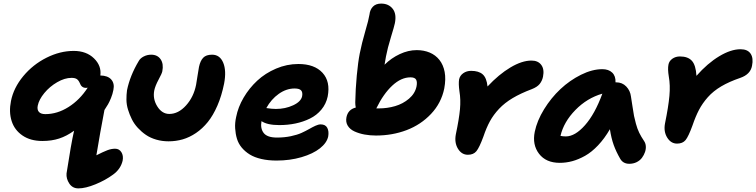

<svg xmlns="http://www.w3.org/2000/svg" viewBox="-20 -834 4206 1068"><path d="M416 213.9Q383.3 213.9 365.5 187Q347.7 160.2 350.1 130.9Q375.5 -35.2 392.1 -106.9Q351.1 -77.1 309.3 -63.5Q267.6 -49.8 215.8 -49.8Q149.4 -49.8 105 -80.3Q60.5 -110.8 44.7 -160.9Q28.8 -210.9 41 -272Q55.7 -345.7 109.4 -410.4Q163.1 -475.1 238.5 -512.9Q314 -550.8 390.1 -550.8Q460.4 -550.8 502.9 -509.3Q545.4 -467.8 538.1 -414.1Q579.6 -413.6 598.9 -391.6Q618.2 -369.6 610.8 -334Q606.4 -310.5 597.4 -288.6Q588.4 -266.6 580.8 -253.7Q573.2 -240.7 561 -222.2Q537.1 -98.1 516.1 29.8Q554.7 10.3 577.1 1.7Q599.6 -6.8 620.1 -6.8Q643.1 -6.8 655.3 12.7Q667.5 32.2 662.1 60.1Q650.9 106.9 608.9 137.2Q566.4 168.5 511 191.2Q455.6 213.9 416 213.9ZM189.9 -246.1Q185.5 -223.6 196.5 -211.4Q207.5 -199.2 231.9 -199.2Q298.8 -199.2 361.3 -238.8Q423.8 -278.3 467.8 -346.2Q464.8 -345.2 458 -345.2Q433.1 -345.2 423.8 -372.1Q417 -387.7 407 -394.3Q397 -400.9 377.9 -400.9Q339.8 -400.9 298.1 -376.7Q256.3 -352.5 226.6 -316.4Q196.8 -280.3 189.9 -246.1Z M917.5 -47.9Q881.3 -47.9 848.9 -57.4Q816.4 -66.9 792 -83.5Q767.6 -100.1 746.8 -122.6Q726.1 -145 713.4 -170.7Q700.7 -196.3 692.1 -224.1Q683.6 -252 683.3 -279.3Q683.1 -306.6 686.5 -332Q703.1 -413.1 751.5 -494.1Q759.8 -509.8 779.3 -519.8Q798.8 -529.8 820.8 -529.8Q856 -529.8 873.5 -504.2Q891.1 -478.5 882.8 -437Q880.4 -424.8 861.8 -390.6Q843.3 -356.4 837.9 -330.1Q829.1 -283.2 855.2 -241.7Q881.3 -200.2 921.9 -200.2Q972.2 -200.2 1014.9 -247.6Q1057.6 -294.9 1070.8 -362.8Q1075.2 -385.3 1079.3 -415.8Q1083.5 -446.3 1086.9 -461.9Q1094.2 -496.1 1110.4 -512.9Q1126.5 -529.8 1159.7 -529.8Q1203.1 -529.8 1221.7 -485.1Q1240.2 -440.4 1226.6 -369.1Q1212.9 -300.8 1189.2 -246.3Q1165.5 -191.9 1136 -155.3Q1106.4 -118.7 1070.3 -94.2Q1034.2 -69.8 996.3 -58.8Q958.5 -47.9 917.5 -47.9Z M1518.6 59.1Q1471.7 59.1 1433.6 50.3Q1395.5 41.5 1369.4 25.4Q1343.3 9.3 1324.7 -12.9Q1306.2 -35.2 1298.1 -62Q1290 -88.9 1288.1 -119.6Q1286.1 -150.4 1293.5 -183.1Q1304.2 -238.3 1335.2 -291Q1366.2 -343.8 1410.9 -385.3Q1455.6 -426.8 1515.6 -452.4Q1575.7 -478 1639.6 -478Q1729 -478 1773.9 -429.2Q1818.8 -380.4 1802.7 -296.9Q1793.9 -255.9 1767.8 -224.4Q1741.7 -192.9 1704.3 -174.6Q1667 -156.2 1624 -147.2Q1581.1 -138.2 1533.7 -138.2Q1466.3 -138.2 1434.6 -160.2Q1427.2 -119.1 1447 -94Q1466.8 -68.8 1520.5 -68.8Q1562 -68.8 1597.9 -76.4Q1633.8 -84 1657.2 -94.7Q1680.7 -105.5 1699.5 -116.2Q1718.3 -127 1734.6 -134.5Q1751 -142.1 1763.7 -142.1Q1790.5 -142.1 1800.5 -122.8Q1810.5 -103.5 1805.7 -75.2Q1798.3 -39.6 1759.8 -9Q1721.2 21.5 1657.2 40.3Q1593.3 59.1 1518.6 59.1ZM1618.7 -341.8Q1572.8 -341.8 1530.5 -311.8Q1488.3 -281.7 1461.4 -232.9Q1492.2 -228 1514.6 -228Q1566.9 -228 1610.6 -248.3Q1654.3 -268.6 1660.6 -298.8Q1664.6 -320.8 1654.8 -331.3Q1645 -341.8 1618.7 -341.8Z M2071.3 -80.1Q2038.1 -80.1 2007.8 -85.7Q1977.5 -91.3 1952.1 -102.8Q1926.8 -114.3 1914.3 -134.8Q1901.9 -155.3 1907.2 -182.1Q1916 -225.1 1959 -235.8Q1956.1 -249 1956.1 -264.2Q1957.5 -338.9 1964.6 -414.1Q1971.7 -489.3 1981 -536.1Q1992.7 -594.7 2011.7 -659.7Q2030.8 -724.6 2035.2 -752.9Q2038.1 -780.3 2054.4 -797.1Q2070.8 -814 2100.1 -814Q2141.6 -814 2164.3 -785.2Q2187 -756.3 2176.3 -704.1Q2172.9 -687 2154.3 -626.5Q2135.7 -565.9 2127 -520Q2119.1 -475.6 2119.1 -474.1Q2156.7 -511.2 2203.9 -533.2Q2251 -555.2 2297.9 -555.2Q2337.9 -555.2 2370.4 -541.5Q2402.8 -527.8 2424.3 -500.7Q2445.8 -473.6 2453.4 -433.8Q2460.9 -394 2451.2 -341.8Q2434.6 -260.7 2377.7 -200.4Q2320.8 -140.1 2241.5 -110.1Q2162.1 -80.1 2071.3 -80.1ZM2074.2 -232.9 2073.2 -231H2086.9Q2134.3 -231 2177.7 -243.7Q2221.2 -256.3 2254.9 -284.9Q2288.6 -313.5 2296.9 -353Q2301.8 -377.9 2294.7 -390.9Q2287.6 -403.8 2263.2 -403.8Q2211.4 -403.8 2162.1 -357.9Q2112.8 -312 2074.2 -232.9Z M2582.5 26.9Q2547.9 26.9 2527.3 -6.8Q2506.8 -40.5 2515.6 -86.9Q2533.7 -172.9 2538.6 -226.3Q2543.5 -279.8 2535.6 -326.2Q2529.8 -368.2 2533.7 -392.1Q2538.1 -413.6 2556.9 -426.8Q2575.7 -439.9 2600.6 -439.9Q2643.1 -439.9 2665 -420.4Q2687 -400.9 2691.9 -353Q2754.9 -420.4 2819.1 -458.7Q2883.3 -497.1 2936.5 -497.1Q2972.7 -497.1 2990.7 -473.1Q3008.8 -449.2 3000.5 -407.2Q2995.6 -383.8 2981.7 -366.7Q2967.8 -349.6 2937.5 -337.9Q2875.5 -314.5 2831.3 -288.1Q2787.1 -261.7 2756.1 -228.8Q2725.1 -195.8 2705.3 -159.7Q2685.5 -123.5 2668.9 -74.2Q2646.5 -13.2 2630.1 6.8Q2613.8 26.9 2582.5 26.9Z M3093.8 71.8Q3017.1 71.8 2978.5 21.5Q2939.9 -28.8 2954.6 -101.1Q2967.3 -162.6 3006.3 -226.1Q3045.4 -289.6 3097.4 -338.4Q3149.4 -387.2 3211.9 -418.2Q3274.4 -449.2 3330.6 -449.2Q3365.2 -449.2 3385.3 -430.2Q3405.3 -411.1 3403.8 -376H3407.7Q3441.4 -376 3463.6 -352.8Q3485.8 -329.6 3489.7 -296.9Q3492.2 -283.2 3498 -243.4Q3503.9 -203.6 3506.8 -189Q3509.8 -174.3 3517.3 -146Q3524.9 -117.7 3535.6 -95.7Q3546.4 -73.7 3562.5 -49.8Q3570.8 -38.1 3572.3 -21.7Q3573.7 -5.4 3567.9 11.7Q3562 28.8 3551 43.7Q3540 58.6 3521.5 67.9Q3502.9 77.1 3480.5 77.1Q3445.8 77.1 3429.7 48.8Q3407.2 9.8 3393.8 -27.3Q3380.4 -64.5 3372.6 -115.2Q3342.3 -63 3306.6 -25.4Q3271 12.2 3234.4 32.7Q3197.8 53.2 3163.3 62.5Q3128.9 71.8 3093.8 71.8ZM3127.4 -75.2Q3178.7 -75.2 3233.9 -137.5Q3289.1 -199.7 3330.6 -313Q3245.6 -288.6 3180.7 -222.2Q3115.7 -155.8 3097.7 -78.1Q3110.8 -75.2 3127.4 -75.2Z M3746.1 -35.2Q3711.9 -35.2 3691.2 -68.8Q3670.4 -102.5 3679.2 -147.9Q3698.2 -240.7 3703.6 -300.5Q3709 -360.4 3700.2 -408.2Q3693.4 -449.7 3698.2 -474.1Q3701.7 -494.1 3719.7 -507.1Q3737.8 -520 3762.2 -520Q3806.6 -520 3828.6 -495.8Q3850.6 -471.7 3854 -412.1Q3915.5 -481.9 3980.5 -521Q4045.4 -560.1 4099.1 -560.1Q4138.7 -560.1 4155.3 -535.4Q4171.9 -510.7 4163.1 -467.8Q4154.3 -420.4 4098.1 -400.9Q4036.6 -379.9 3992.2 -353.8Q3947.8 -327.6 3917.5 -293.5Q3887.2 -259.3 3868.2 -222.9Q3849.1 -186.5 3832 -136.2Q3809.6 -74.7 3793.5 -54.9Q3777.3 -35.2 3746.1 -35.2Z"/></svg>

Font: Shantell Sans Irregular Bouncy
Style: Bold Italic
Weight: 700
Italic angle: -11.31°
Designer: Stephen Nixon, Anya Danilova, Shantell Martin
Foundry: Arrow Type
Version: Version 1.006;[9816181b4]